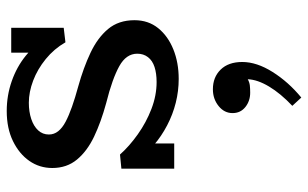

<svg xmlns="http://www.w3.org/2000/svg" viewBox="-188 -336 893 556"><g transform="rotate(-90 258.0 -57.5)"><path d="M308 14Q273 14 239 5.5Q205 -3 173.5 -19.5Q142 -36 117 -57.5Q92 -79 74 -106L121 -105V1H48V-152L89 -156Q113 -129 147.5 -104.5Q182 -80 221 -65Q260 -50 299 -50Q324 -50 342.5 -56Q361 -62 371 -75Q381 -88 381 -106Q381 -122 372 -135Q363 -148 345 -158Q327 -168 300.5 -177.5Q274 -187 238 -196Q183 -211 141 -231Q99 -251 74.5 -280.5Q50 -310 50 -352Q50 -389 70.5 -418.5Q91 -448 128 -466Q165 -484 215 -484Q260 -484 301.5 -469.5Q343 -455 375 -429Q407 -403 425 -367L384 -368V-471H456V-319L414 -314Q395 -347 365.5 -371Q336 -395 303 -407.5Q270 -420 239 -420Q213 -420 192 -413Q171 -406 159 -393Q147 -380 147 -362Q147 -347 156.5 -335Q166 -323 184 -313.5Q202 -304 227.5 -295Q253 -286 286 -277Q340 -262 383.5 -241.5Q427 -221 452.5 -190.5Q478 -160 478 -114Q478 -74 455 -45.5Q432 -17 393.5 -1.5Q355 14 308 14ZM357 198Q357 240 328 286Q299 332 254 369L230 343Q266 309 286 275.5Q306 242 307 214Q298 219 289 220Q280 221 268 221Q244 221 226.5 207Q209 193 209 170Q209 146 229.5 129.5Q250 113 278 113Q313 113 335 135.5Q357 158 357 198Z"/></g></svg>

Font: BioRhyme
Style: Regular
Weight: 400
Designer: Aoife Mooney
Foundry: Aoife Mooney Type
Version: Version 1.600;gftools[0.9.33]